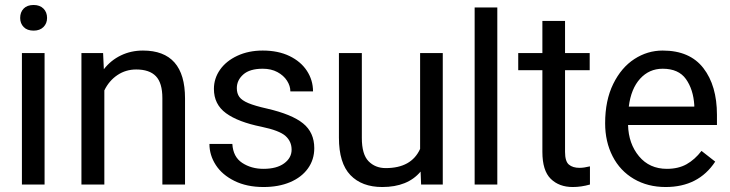

<svg xmlns="http://www.w3.org/2000/svg" viewBox="-20 -741 2931 771"><path d="M115 -721Q140 -721 154.5 -706.5Q169 -692 169 -669Q169 -647 154.5 -632.5Q140 -618 115 -618Q89 -618 75 -632.5Q61 -647 61 -669Q61 -692 75 -706.5Q89 -721 115 -721ZM68 -528H159V0H68Z M307 -528H394L397 -463Q425 -499 465.5 -518.5Q506 -538 554 -538Q723 -538 723 -346V0H632V-347Q632 -408 606 -435Q580 -462 527 -462Q485 -462 451.5 -439.5Q418 -417 399 -378V0H307Z M1030 -232Q936 -251 887.5 -286.5Q839 -322 839 -384Q839 -426 863.5 -461Q888 -496 933 -517Q978 -538 1035 -538Q1097 -538 1142.5 -516Q1188 -494 1212.5 -456.5Q1237 -419 1237 -374H1146Q1146 -396 1132.5 -417Q1119 -438 1094 -451.5Q1069 -465 1035 -465Q983 -465 957 -442Q931 -419 931 -387Q931 -366 941 -352Q951 -338 977 -327Q1003 -316 1052 -305Q1152 -282 1197 -245.5Q1242 -209 1242 -146Q1242 -100 1216.5 -64.5Q1191 -29 1145 -9.5Q1099 10 1038 10Q971 10 921.5 -14.5Q872 -39 846.5 -78.5Q821 -118 821 -163H913Q916 -111 952.5 -87Q989 -63 1038 -63Q1091 -63 1121 -85Q1151 -107 1151 -140Q1151 -173 1126.5 -195Q1102 -217 1030 -232Z M1758 0H1671L1669 -52Q1617 10 1515 10Q1433 10 1387 -38Q1341 -86 1341 -188V-528H1433V-187Q1433 -121 1460 -93.5Q1487 -66 1529 -66Q1632 -66 1667 -143V-528H1758Z M1886 -711H1977V0H1886Z M2307 -67Q2325 -67 2349 -73V0Q2314 10 2280 10Q2225 10 2191.5 -23Q2158 -56 2158 -131V-459H2061V-528H2158V-657H2249V-528H2348V-459H2249V-131Q2249 -93 2264.5 -80Q2280 -67 2307 -67Z M2410 -246Q2410 -338 2442.5 -404Q2475 -470 2527.5 -504Q2580 -538 2641 -538Q2750 -538 2804.5 -467.5Q2859 -397 2859 -280V-239H2502Q2504 -164 2546 -113.5Q2588 -63 2658 -63Q2704 -63 2737 -81.5Q2770 -100 2797 -135L2852 -92Q2785 10 2653 10Q2581 10 2525.5 -22.5Q2470 -55 2440 -113.5Q2410 -172 2410 -246ZM2505 -313H2768V-319Q2764 -382 2734.5 -423.5Q2705 -465 2641 -465Q2587 -465 2550.5 -425Q2514 -385 2505 -313Z"/></svg>

Font: Freesentation 5 Medium
Style: Regular
Weight: 500
Designer: glyphs from Roboto by Christian Robertson / Hangul glyphs from Noto Sans CJK(Source Han Sans) by Jang Soo-young and Kang
Foundry: PT&
Version: Version 2.001